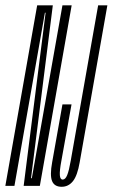

<svg xmlns="http://www.w3.org/2000/svg" viewBox="-55 -695 422 718"><path d="M-35 0H-1L113 -647.5H115.5L33.5 0H94L213 -675H178.5L64 -28.5H61L142.5 -675H84ZM175.5 3.5Q201 3.5 217.8 -17.5Q234.5 -38.5 243 -88L346.5 -675H312L209.5 -94Q203 -56.5 196.2 -40Q189.5 -23.5 179.5 -23.5Q170 -23.5 168.8 -39.8Q167.5 -56 174.5 -93.5L212.5 -304.5H178.5L140 -88Q131 -39 139.8 -17.8Q148.5 3.5 175.5 3.5Z"/></svg>

Font: Anybody UltraCondensed ExtraLight
Style: Italic
Weight: 250
Width: 1
Italic angle: -10°
Version: Version 1.113;gftools[0.9.25]